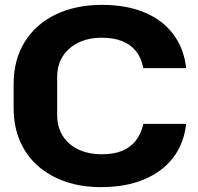

<svg xmlns="http://www.w3.org/2000/svg" viewBox="-20 -759 815 789"><path d="M395 10Q315 10 249.5 -12.5Q184 -35 136 -77Q88 -119 62 -179.5Q36 -240 36 -316V-413Q36 -514 82 -587.5Q128 -661 210 -700Q292 -739 400 -739Q499 -739 573.5 -708Q648 -677 692 -618.5Q736 -560 745 -479H569Q561 -521 539 -548.5Q517 -576 482 -590Q447 -604 400 -604Q343 -604 301.5 -583.5Q260 -563 237.5 -527Q215 -491 215 -443V-285Q215 -237 238 -200.5Q261 -164 302.5 -144.5Q344 -125 400 -125Q447 -125 481.5 -139Q516 -153 538 -181Q560 -209 569 -250H745Q736 -169 691.5 -111Q647 -53 571.5 -21.5Q496 10 395 10Z"/></svg>

Font: Hubot Sans Condensed ExtraLight
Style: Bold
Weight: 700
Version: Version 2.000